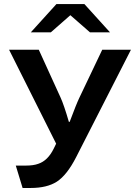

<svg xmlns="http://www.w3.org/2000/svg" viewBox="-20 -811 680 950"><path d="M132.3 -650.9 259.3 -791H397.5L524.4 -650.9H425.3L328.1 -735.8L231.4 -650.9ZM257.8 -100.1 24.9 -564.9H171.9L279.8 -328.1Q288.1 -310.1 298.3 -280Q308.6 -250 320.8 -208H324.7Q357.9 -296.9 373 -328.1L485.8 -564.9H627.9L356.9 -33.7Q311.5 55.2 261.2 87.9Q212.4 119.1 131.8 119.1H91.8L58.1 8.3H107.9Q145.5 8.3 169.4 -0.5Q216.8 -16.1 246.1 -76.2Z"/></svg>

Font: BIZ UDPGothic
Style: Bold
Weight: 700
Designer: TypeBank Co., Ltd.
Foundry: Morisawa Inc.
Version: Version 1.051